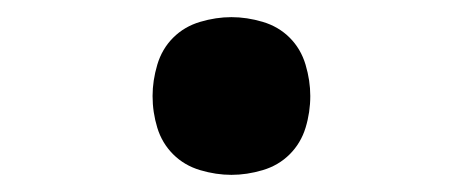

<svg xmlns="http://www.w3.org/2000/svg" viewBox="-20 -196 540 224"><path d="M250 8Q232 8 213.5 2.5Q195 -3 182 -16Q169 -29 163.5 -47Q158 -65 158 -84Q158 -102 163.5 -120.5Q169 -139 182 -152Q195 -165 213.5 -170.5Q232 -176 250 -176Q268 -176 286.5 -170.5Q305 -165 318 -152Q331 -139 336.5 -120.5Q342 -102 342 -84Q342 -65 336.5 -47Q331 -29 318 -16Q305 -3 286.5 2.5Q268 8 250 8Z"/></svg>

Font: iosevka_custom_sans_ss08 SmBd
Style: Regular
Weight: 600
Designer: Belleve Invis
Foundry: Belleve Invis
Version: Version 10.3.0; ttfautohint (v1.8.3)